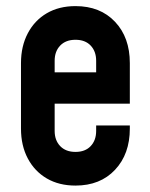

<svg xmlns="http://www.w3.org/2000/svg" viewBox="-20 -580 479 613"><path d="M221 12.5Q168.5 12.5 129.5 -10.2Q90.5 -33 68.8 -74Q47 -115 47 -169.5V-378.5Q47 -432.5 68.8 -473.8Q90.5 -515 129.5 -537.8Q168.5 -560.5 221 -560.5Q300 -560.5 347.2 -510.5Q394.5 -460.5 394.5 -378.5V-249H139V-349H287V-386Q287 -416 269.5 -434.5Q252 -453 221 -453Q190 -453 172.2 -434.5Q154.5 -416 154.5 -386V-162Q154.5 -132 172.2 -113.5Q190 -95 221 -95Q252 -95 269.5 -113.5Q287 -132 287 -162V-179.5H394.5V-169.5Q394.5 -88 347.2 -37.8Q300 12.5 221 12.5Z"/></svg>

Font: Mohave SemiBold
Style: Regular
Weight: 600
Designer: Gumpita Rahayu
Foundry: Tokotype
Version: Version 2.003